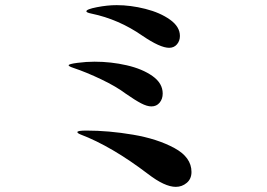

<svg xmlns="http://www.w3.org/2000/svg" viewBox="-20 -737 1040 747"><path d="M534 -598Q442 -662 336 -684Q316 -688 316 -693Q316 -701 357 -709Q398 -717 434 -717Q488 -717 545.5 -702.5Q603 -688 641.5 -660.5Q680 -633 680 -597Q680 -578 668.5 -564.5Q657 -551 638 -551Q603 -551 534 -598ZM470 -372Q433 -400 374.5 -428Q316 -456 265 -473Q247 -479 247 -483Q247 -488 281.5 -492.5Q316 -497 348 -497Q412 -497 473 -483Q534 -469 573.5 -441Q613 -413 613 -373Q613 -352 601 -337.5Q589 -323 569 -323Q552 -323 529 -335Q506 -347 470 -372ZM556 -60Q414 -168 293 -214Q281 -219 281 -223Q281 -229 316 -229Q403 -229 497.5 -213Q592 -197 658.5 -161Q725 -125 725 -68Q725 -41 706.5 -25.5Q688 -10 664 -10Q621 -10 556 -60Z"/></svg>

Font: Shippori Antique
Style: Regular
Weight: 400
Designer: FONTDASU
Foundry: FONTDASU / Google Inc. / but / Adobe
Version: Version 2.001